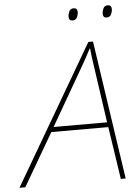

<svg xmlns="http://www.w3.org/2000/svg" viewBox="-110 -941 716 987"><g transform="rotate(-5 248.5 -447.5)"><path d="M-50 0 368 -716H392L498 0H473L432 -271H138L-20 0ZM152 -296H428L385 -594Q379 -633 374 -682H372Q361 -660 348.5 -637.5Q336 -615 324 -594ZM473 -833Q454 -833 454 -854Q454 -867 460.5 -881Q467 -895 483 -895Q503 -895 503 -874Q503 -861 496.5 -847Q490 -833 473 -833ZM297 -833Q278 -833 278 -854Q278 -867 284.5 -881Q291 -895 307 -895Q327 -895 327 -874Q327 -861 320.5 -847Q314 -833 297 -833Z"/></g></svg>

Font: Noto Sans Thin
Style: Italic
Weight: 100
Italic angle: -12°
Designer: Monotype Design Team
Foundry: Monotype Imaging Inc.
Version: Version 2.013; ttfautohint (v1.8.4.7-5d5b)